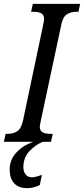

<svg xmlns="http://www.w3.org/2000/svg" viewBox="-37 -734 435 994"><path d="M-8 -41H2Q33 -41 53.5 -55.5Q74 -70 83 -114L186 -603Q191 -626 191 -635Q191 -657 177 -665Q163 -673 135 -673H124L133 -714H378L369 -673H359Q327 -673 307 -658.5Q287 -644 279 -600L176 -117Q169 -84 169 -79Q169 -57 183.5 -49Q198 -41 226 -41H236L227 0H-17ZM13 144Q13 94 46.5 57Q80 20 135 0H185Q147 15 115.5 48.5Q84 82 84 131Q84 155 96 169.5Q108 184 128 184Q146 184 180 171L169 224Q137 240 102 240Q60 240 36.5 215Q13 190 13 144Z"/></svg>

Font: Noto Serif Cond
Style: Italic
Weight: 400
Width: 3
Italic angle: -12°
Designer: Monotype Design Team
Foundry: Monotype Imaging Inc.
Version: Version 1.001